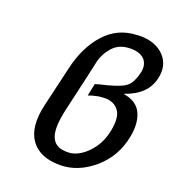

<svg xmlns="http://www.w3.org/2000/svg" viewBox="-131 -815 850 928"><g transform="rotate(20 294.0 -350.5)"><path d="M112 -236 160 -441Q186 -559 252 -632.5Q318 -706 417 -709H416Q421 -710 432 -710Q513 -710 556.5 -664Q600 -618 584 -548Q564 -458 455 -421V-419Q523 -408 545.5 -358Q568 -308 554 -237Q533 -128 452.5 -59.5Q372 9 280 9Q175 9 130 -55Q85 -119 112 -236ZM292 -353 305 -416Q320 -422 365 -432Q437 -451 460 -472Q483 -493 495 -542Q505 -581 486 -608Q463 -637 411 -637Q354 -637 321.5 -602.5Q289 -568 277 -521L257 -431L215 -248Q209 -221 206 -197Q191 -87 255 -67Q279 -60 309 -63Q355 -70 397 -114Q439 -158 454 -222Q470 -293 452 -328Q431 -365 386 -369Q369 -370 344 -367Q312 -361 292 -353Z"/></g></svg>

Font: Coval
Style: Italic
Weight: 400
Foundry: Context Ltd
Version: Version 001.000